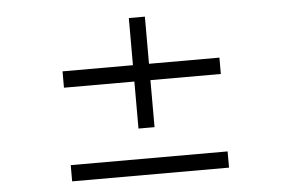

<svg xmlns="http://www.w3.org/2000/svg" viewBox="-45 -640 1052 703"><g transform="rotate(-5 481.0 -289.0)"><path d="M769.5 -344.2H510.7V-171.4H451.7V-344.2H192.9V-404.3H451.7V-577.6H510.7V-404.3H769.5ZM769.5 0H192.9V-59.6H769.5Z"/></g></svg>

Font: BabelStone Roman
Style: Regular
Weight: 400
Designer: Walt Agee, Victor Gaultney, Peter Martin, Debbi Hosken, Becca Hirsbrunner (SIL); Andrew West (BabelStone)
Foundry: BabelStone
Version: Version 16.000